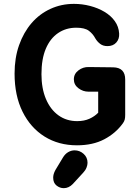

<svg xmlns="http://www.w3.org/2000/svg" viewBox="-20 -735 722 991"><path d="M377.5 15Q282.5 15 210 -30.2Q137.5 -75.5 96.4 -158.5Q55.2 -241.5 55.2 -355.2Q55.2 -436 78.5 -502Q101.8 -568 143 -615.8Q184.2 -663.5 240.4 -689.2Q296.5 -715 361.5 -715Q404.2 -715 445 -704.4Q485.8 -693.8 519 -674.1Q552.2 -654.5 572.5 -626.1Q592.8 -597.8 595 -562.2Q596.8 -533.8 580.1 -515.4Q563.5 -497 534.8 -497Q512 -497 496.9 -508.6Q481.8 -520.2 472 -536.8Q459.8 -560.2 438.6 -576.1Q417.5 -592 373.5 -592Q320.5 -592 279.9 -564.4Q239.2 -536.8 216.6 -483.8Q194 -430.8 194 -352.2Q194 -278.8 217.1 -224.1Q240.2 -169.5 281.8 -139.6Q323.2 -109.8 378.5 -109.8Q414.2 -109.8 441.4 -122Q468.5 -134.2 486.8 -153.2V-261.8H437.2Q408.2 -261.8 384.8 -279.6Q361.2 -297.5 361.2 -325.5Q361.2 -353.8 384.9 -371.8Q408.5 -389.8 437.8 -389L564.8 -387.5Q595.5 -386.8 610.9 -371Q626.2 -355.2 626.2 -324.5V-142.2Q626.2 -127.8 623.8 -117.9Q621.2 -108 614.2 -98.5Q577 -47 518 -16Q459 15 377.5 15ZM308.8 236.2Q288.8 236.2 271.6 222.5Q254.5 208.8 254.5 182Q254.5 173 257.2 163.2Q260 153.5 266.2 142.2L305 77.8Q316.2 59.2 332.1 50.1Q348 41 365 41Q391.5 41 411.6 59.1Q431.8 77.2 431.8 105.2Q431.8 116.8 426.5 130.2Q421.2 143.8 409.5 156.2L355.5 215Q335 236.2 308.8 236.2Z"/></svg>

Font: National Park
Style: Regular
Weight: 400
Designer: Andrea Herstowski, Ben Hoepner
Version: Version 1.009